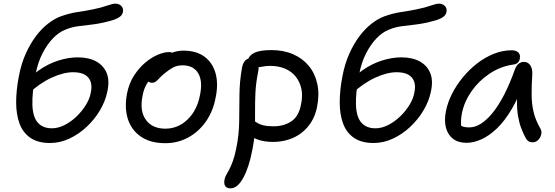

<svg xmlns="http://www.w3.org/2000/svg" viewBox="-20 -777 3061 1058"><path d="M255 11Q189 11 147.5 -17.5Q106 -46 87.5 -96.5Q69 -147 69 -213.5Q69 -280 84 -357Q97 -426 122 -481.5Q147 -537 178.5 -578.5Q210 -620 245 -647Q280 -674 315 -687Q362 -704 409.5 -711Q457 -718 495 -726Q539 -735 570 -746Q601 -757 617 -757Q629 -757 639.5 -751Q650 -745 655 -734.5Q660 -724 657 -710Q654 -693 636 -681.5Q618 -670 591 -663Q537 -648 492.5 -642.5Q448 -637 411 -632.5Q374 -628 339 -613Q305 -600 272.5 -566.5Q240 -533 214.5 -483.5Q189 -434 177 -372Q156 -265 158.5 -198.5Q161 -132 188.5 -101Q216 -70 266 -70Q300 -70 335 -87.5Q370 -105 400.5 -134Q431 -163 452.5 -197.5Q474 -232 480 -265Q488 -301 479.5 -326.5Q471 -352 447 -365.5Q423 -379 383 -379Q330 -379 264.5 -349Q199 -319 133 -258L101 -296Q142 -353 194 -389.5Q246 -426 302 -443.5Q358 -461 408 -461Q469 -461 510 -438.5Q551 -416 568 -374Q585 -332 571 -270Q560 -218 530.5 -168.5Q501 -119 458 -78.5Q415 -38 363 -13.5Q311 11 255 11Z M891 12Q809 12 756.5 -24Q704 -60 684.5 -121.5Q665 -183 680 -262Q691 -318 718.5 -360.5Q746 -403 780.5 -432Q815 -461 850 -475.5Q885 -490 910 -490Q921 -490 928.5 -487Q936 -484 940.5 -477.5Q945 -471 943 -460Q938 -440 927 -423.5Q916 -407 886 -394Q850 -377 825.5 -356.5Q801 -336 786 -309.5Q771 -283 765 -246Q749 -165 784 -116.5Q819 -68 891 -68Q961 -68 1013.5 -118.5Q1066 -169 1082 -253Q1098 -330 1072 -373.5Q1046 -417 986 -417Q955 -417 933.5 -405Q912 -393 887 -373Q869 -358 858 -346Q847 -334 838.5 -327.5Q830 -321 817 -321Q803 -321 795.5 -330.5Q788 -340 792 -361Q796 -384 815.5 -408Q835 -432 863.5 -452.5Q892 -473 925 -485.5Q958 -498 990 -498Q1062 -498 1107 -464.5Q1152 -431 1168 -372.5Q1184 -314 1168 -238Q1154 -163 1114 -106.5Q1074 -50 1016.5 -19Q959 12 891 12Z M1484 5Q1436 5 1400 -8Q1364 -21 1345 -42Q1326 -63 1330 -86Q1333 -98 1341 -107Q1349 -116 1362 -116Q1372 -116 1380 -111Q1388 -106 1399 -99Q1410 -92 1431 -86.5Q1452 -81 1488 -81Q1544 -81 1585.5 -108.5Q1627 -136 1639 -203Q1649 -250 1640.5 -288.5Q1632 -327 1609 -355.5Q1586 -384 1550 -399Q1514 -414 1468 -414Q1445 -414 1421 -409Q1397 -404 1379 -404Q1368 -404 1359 -409.5Q1350 -415 1347 -425Q1344 -435 1346 -445Q1352 -472 1382.5 -486.5Q1413 -501 1476 -501Q1543 -501 1595.5 -478Q1648 -455 1682 -413.5Q1716 -372 1728.5 -314.5Q1741 -257 1727 -187Q1718 -141 1695.5 -105Q1673 -69 1641 -44.5Q1609 -20 1569 -7.5Q1529 5 1484 5ZM1249 261Q1237 261 1228.5 255.5Q1220 250 1217 239Q1214 228 1217 213Q1220 198 1227.5 185.5Q1235 173 1244 155.5Q1253 138 1263 111Q1273 84 1282 40Q1297 -33 1298 -106Q1299 -179 1299.5 -254.5Q1300 -330 1314 -406Q1319 -431 1331.5 -443.5Q1344 -456 1362 -456Q1378 -456 1388.5 -445.5Q1399 -435 1403 -417.5Q1407 -400 1402 -379Q1390 -319 1387.5 -265.5Q1385 -212 1385.5 -161Q1386 -110 1384 -59Q1382 -8 1371 46Q1362 95 1349 135Q1336 175 1320.5 203Q1305 231 1287.5 246Q1270 261 1249 261Z M2038 11Q1972 11 1930.5 -17.5Q1889 -46 1870.5 -96.5Q1852 -147 1852 -213.5Q1852 -280 1867 -357Q1880 -426 1905 -481.5Q1930 -537 1961.5 -578.5Q1993 -620 2028 -647Q2063 -674 2098 -687Q2145 -704 2192.5 -711Q2240 -718 2278 -726Q2322 -735 2353 -746Q2384 -757 2400 -757Q2412 -757 2422.5 -751Q2433 -745 2438 -734.5Q2443 -724 2440 -710Q2437 -693 2419 -681.5Q2401 -670 2374 -663Q2320 -648 2275.5 -642.5Q2231 -637 2194 -632.5Q2157 -628 2122 -613Q2088 -600 2055.5 -566.5Q2023 -533 1997.5 -483.5Q1972 -434 1960 -372Q1939 -265 1941.5 -198.5Q1944 -132 1971.5 -101Q1999 -70 2049 -70Q2083 -70 2118 -87.5Q2153 -105 2183.5 -134Q2214 -163 2235.5 -197.5Q2257 -232 2263 -265Q2271 -301 2262.5 -326.5Q2254 -352 2230 -365.5Q2206 -379 2166 -379Q2113 -379 2047.5 -349Q1982 -319 1916 -258L1884 -296Q1925 -353 1977 -389.5Q2029 -426 2085 -443.5Q2141 -461 2191 -461Q2252 -461 2293 -438.5Q2334 -416 2351 -374Q2368 -332 2354 -270Q2343 -218 2313.5 -168.5Q2284 -119 2241 -78.5Q2198 -38 2146 -13.5Q2094 11 2038 11Z M2551 10Q2505 10 2476.5 -12Q2448 -34 2437.5 -73Q2427 -112 2437 -163Q2446 -211 2470.5 -259.5Q2495 -308 2531 -351.5Q2567 -395 2610.5 -428.5Q2654 -462 2702.5 -481Q2751 -500 2800 -500Q2823 -500 2836 -488Q2849 -476 2844 -452Q2842 -440 2833 -431.5Q2824 -423 2807 -421Q2737 -411 2677.5 -371Q2618 -331 2578.5 -274.5Q2539 -218 2526 -156Q2520 -127 2520 -103.5Q2520 -80 2530 -43L2492 -112Q2510 -89 2524.5 -82Q2539 -75 2566 -75Q2630 -75 2696 -157Q2762 -239 2818 -396Q2825 -415 2837.5 -425.5Q2850 -436 2867 -436Q2890 -436 2902.5 -416.5Q2915 -397 2913 -367Q2909 -304 2909.5 -253.5Q2910 -203 2920.5 -159Q2931 -115 2958 -68Q2964 -58 2963.5 -45Q2963 -32 2956.5 -20Q2950 -8 2939.5 -0.5Q2929 7 2915 7Q2900 7 2891.5 1Q2883 -5 2877 -16Q2863 -42 2852 -71Q2841 -100 2834.5 -137.5Q2828 -175 2829 -226Q2830 -277 2839 -347L2875 -348Q2842 -248 2802 -179.5Q2762 -111 2718.5 -69.5Q2675 -28 2632 -9Q2589 10 2551 10Z"/></svg>

Font: Shantell Sans
Style: Italic
Weight: 400
Italic angle: -11°
Designer: Stephen Nixon, Anya Danilova, Shantell Martin
Foundry: Arrow Type
Version: Version 1.011;[c5ecc13dd]